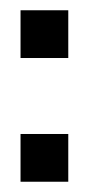

<svg xmlns="http://www.w3.org/2000/svg" viewBox="-20 -487 173 374"><path d="M20 -467H113V-374H20ZM20 -226H113V-133H20Z"/></svg>

Font: Karantina
Style: Regular
Weight: 400
Designer: Rony Koch
Foundry: Rony Koch
Version: Version 1.000; ttfautohint (v1.8.3)